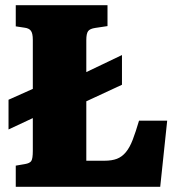

<svg xmlns="http://www.w3.org/2000/svg" viewBox="-20 -723 695 743"><path d="M518 -256H627L600 0H41V-82L76 -88Q95 -91 101 -100Q107 -109 107 -139V-266L13 -222V-337L107 -379V-569Q107 -594 99.5 -604Q92 -614 74 -616L41 -621V-703H396V-622L349 -615Q328 -612 321 -602.5Q314 -593 314 -568V-444L452 -510V-395L314 -331V-101H384Q413 -101 432.5 -108.5Q452 -116 467 -134Q482 -152 493.5 -182Q505 -212 518 -256Z"/></svg>

Font: Literata 18pt ExtraBold
Style: Regular
Weight: 800
Designer: Latin by Veronika Burian and Jose Scaglione. Greek by Irene Vlachou. Cyrillic by Vera Evstafieva.
Foundry: TypeTogether
Version: Version 3.103;gftools[0.9.29]